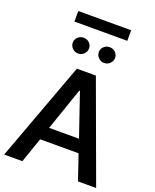

<svg xmlns="http://www.w3.org/2000/svg" viewBox="-187 -1163 1024 1268"><g transform="rotate(20 325.0 -529.0)"><path d="M509.3 -1058.1V-983.9H137.7V-1058.1ZM190.9 -175.8 129.9 0H2L259.3 -697.3H392.6L648.4 0H521L460.9 -175.8ZM323.7 -565.9 220.7 -267.1H430.7L328.6 -565.9ZM174.8 -850.1Q174.8 -873 191.7 -888.9Q208.5 -904.8 231.9 -904.8Q255.9 -904.8 272.5 -888.9Q289.1 -873 289.1 -850.1Q289.1 -827.1 272.5 -810.5Q255.9 -793.9 231.9 -793.9Q208.5 -793.9 191.7 -810.5Q174.8 -827.1 174.8 -850.1ZM357.9 -850.1Q357.9 -873 374.5 -888.9Q391.1 -904.8 415 -904.8Q438.5 -904.8 455.3 -888.9Q472.2 -873 472.2 -850.1Q472.2 -827.1 455.3 -810.5Q438.5 -793.9 415 -793.9Q391.1 -793.9 374.5 -810.5Q357.9 -827.1 357.9 -850.1Z"/></g></svg>

Font: Estedad-FD SemiBold
Style: Regular
Weight: 600
Designer: Amin Abedi
Version: Version 7.3